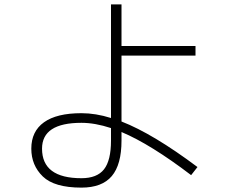

<svg xmlns="http://www.w3.org/2000/svg" viewBox="-20 -812 1040 877"><path d="M873 -558H535V-257Q679 -201 882 -49L853 -12Q668 -153 535 -209V-170Q535 -60 490.5 -7.5Q446 45 352 45Q228 45 175.5 -6Q123 -57 123 -133Q123 -212 181 -253.5Q239 -295 352 -295Q417 -295 487 -273V-792H535V-602H873ZM487 -227Q414 -251 352 -251Q172 -251 172 -133Q172 2 352 2Q423 2 455 -38.5Q487 -79 487 -170Z"/></svg>

Font: Mplus 1p Light
Style: Regular
Weight: 300
Version: Version 1.061